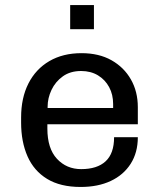

<svg xmlns="http://www.w3.org/2000/svg" viewBox="-20 -732 640 762"><path d="M300 10Q219.5 10 167 -22Q114.5 -54 89.1 -111.8Q63.8 -169.5 63.8 -245V-266Q63.8 -343.5 92.9 -400.8Q122 -458 175.9 -489.5Q229.8 -521 303.5 -521Q372.8 -521 422.5 -492.9Q472.2 -464.8 499.6 -416.6Q527 -368.5 527 -306.5V-238.8H168V-221.8Q168 -142.8 206 -101.8Q244 -60.8 302.2 -60.8Q365.5 -60.8 399.1 -91.8Q432.8 -122.8 432.8 -187.5H527Q527 -126.5 498.6 -82Q470.2 -37.5 419.5 -13.8Q368.8 10 300 10ZM169 -303.5H429V-319.2Q429 -356.8 413.2 -386.1Q397.5 -415.5 368.9 -432.9Q340.2 -450.2 302 -450.2Q259 -450.2 229.5 -429.1Q200 -408 184.5 -375.4Q169 -342.8 169 -308.5ZM258.5 -616.2V-711.8H352.8V-616.2Z"/></svg>

Font: Chivo Mono Medium
Style: Regular
Weight: 500
Monospace: yes
Designer: Hector Gatti
Foundry: Omnibus-Type
Version: Version 1.008